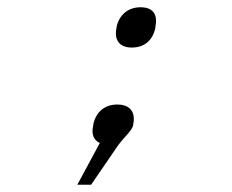

<svg xmlns="http://www.w3.org/2000/svg" viewBox="-20 -390 640 529"><path d="M237 -47V-45C231 -20 238 -4 255 4L193 119H231L305 11C324 -15 343 -29 347 -45V-47C354 -81 339 -102 303 -102C268 -102 244 -81 237 -47ZM301 -313C294 -280 309 -259 343 -259C379 -259 401 -280 408 -313V-315C415 -349 403 -370 367 -370C333 -370 308 -349 301 -315Z"/></svg>

Font: LT Wave Mono
Style: Italic
Weight: 400
Designer: Daniel Lyons
Version: Version 2.5 (Glyphs App)